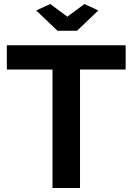

<svg xmlns="http://www.w3.org/2000/svg" viewBox="-20 -935 659 955"><path d="M230 -915 315 -852 400 -915 469 -883 363 -782H266L160 -883ZM605 -589H378V0H241V-589H14V-710H605Z"/></svg>

Font: PTCRaleway
Style: Bold
Weight: 700
Designer: Matt McInerney, Pablo Impallari, Rodrigo Fuenzalida
Foundry: Matt McInerney, Pablo Impallari, Rodrigo Fuenzalida
Version: Version 3.000g; ttfautohint (v1.5) -l 8 -r 28 -G 28 -x 14 -D